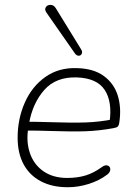

<svg xmlns="http://www.w3.org/2000/svg" viewBox="-20 -778 569 806"><path d="M54 -200Q54 -279 84 -347Q114 -415 170.5 -455Q227 -495 304 -492Q374 -490 416.5 -458.5Q459 -427 474.5 -376.5Q490 -326 481 -265Q479 -251 474 -246.5Q469 -242 456 -240Q396 -229 339.5 -227Q283 -225 197 -228Q170 -229 141 -229.5Q112 -230 82 -230L88 -267Q128 -267 196 -265Q282 -262 340 -264Q398 -266 459 -278L440 -266Q452 -351 419.5 -400.5Q387 -450 303 -453Q215 -456 166 -400.5Q117 -345 102 -260L99 -242Q89 -184 105.5 -135.5Q122 -87 162.5 -59Q203 -31 262 -31Q305 -31 339.5 -41.5Q374 -52 408 -77Q422 -87 432.5 -83Q443 -79 443 -67Q443 -55 430 -45Q397 -20 353 -6Q309 8 264 8Q199 8 151.5 -17Q104 -42 79 -88.5Q54 -135 54 -200ZM214 -744 321 -570Q327 -560 323 -552Q319 -544 310.5 -544Q302 -544 295 -553L175 -725Q166 -738 172.5 -748Q179 -758 192.5 -757.5Q206 -757 214 -744Z"/></svg>

Font: SN Pro Thin
Style: Italic
Weight: 200
Italic angle: -9°
Designer: Tobias Whetton
Foundry: Supernotes
Version: Version 1.003;Glyphs 3.3 (3324)